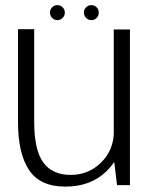

<svg xmlns="http://www.w3.org/2000/svg" viewBox="-20 -704 583 730"><path d="M425 0H474V-592H412.5V-103.5ZM110 -593H48.5V-239Q48.5 -121 90.2 -57.8Q132 5.5 228.5 5.5Q324.5 5.5 383.8 -52Q443 -109.5 443 -179L413 -206Q413 -134.5 365.2 -86.8Q317.5 -39 248.5 -39Q178.5 -39 144.2 -86.8Q110 -134.5 110 -240.5ZM198 -627.5Q210 -627.5 218.2 -636Q226.5 -644.5 226.5 -656Q226.5 -668 218.2 -676.2Q210 -684.5 198 -684.5Q186.5 -684.5 178.2 -676.2Q170 -668 170 -656Q170 -644.5 178.2 -636Q186.5 -627.5 198 -627.5ZM327.5 -627.5Q339.5 -627.5 347.5 -636Q355.5 -644.5 355.5 -656Q355.5 -668 347.5 -676.2Q339.5 -684.5 327.5 -684.5Q315.5 -684.5 307.2 -676.2Q299 -668 299 -656Q299 -644.5 307.2 -636Q315.5 -627.5 327.5 -627.5Z"/></svg>

Font: Anybody UltraCondensed Thin Light
Style: Regular
Weight: 300
Version: Version 1.111